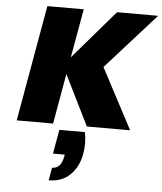

<svg xmlns="http://www.w3.org/2000/svg" viewBox="-66 -765 983 1167"><g transform="rotate(5 425.5 -181.0)"><path d="M326 -307 272 0H50L175 -708H397L344 -410L600 -708H851L547 -369L742 0H478ZM469 35Q476 69 476 104Q476 136 470 170Q456 247 406 296.5Q356 346 275 346L289 268Q344 268 357 193L359 182H287L313 35Z"/></g></svg>

Font: Fz Poppins Black
Style: Italic
Weight: 900
Italic angle: -10°
Designer: Ninad Kale (Devanagari), Jonny Pinhorn (Latin)
Foundry: Indian Type Foundry
Version: Vit hóa bi Vntype.Com & FontZin.Com